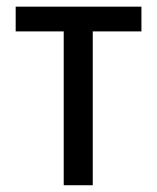

<svg xmlns="http://www.w3.org/2000/svg" viewBox="-20 -548 465 568"><path d="M398.4 -455.1H254.4V0H168.5V-455.1H26.4V-528.3H398.4Z"/></svg>

Font: RobotoCondensed-Regular
Style: Regular
Weight: 400
Designer: Google
Version: Version 2.001201; 2014